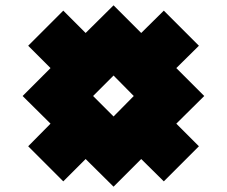

<svg xmlns="http://www.w3.org/2000/svg" viewBox="-20 -711 853 722"><path d="M170 -455 86 -539 218 -671 302 -587 407 -691 511 -587 596 -671 728 -539 643 -455 748 -350 643 -246 728 -161 596 -29 511 -113 407 -9 302 -113 218 -29 86 -161 170 -246 65 -350ZM407 -273 483 -350 407 -427 330 -350Z"/></svg>

Font: Clickuper
Style: Bold
Weight: 700
Designer: Denis Ignatov
Foundry: Denis Ignatov
Version: Version 1.10 April 16, 2021